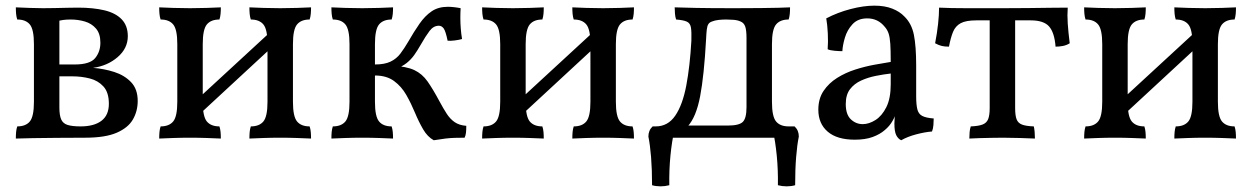

<svg xmlns="http://www.w3.org/2000/svg" viewBox="-20 -487 4427 679"><path d="M36 3Q36 -10 37 -20.5Q38 -31 41 -40Q71 -40 85.5 -57.5Q100 -75 100 -127V-331Q100 -383 85.5 -400.5Q71 -418 41 -418Q38 -427 37 -437.5Q36 -448 36 -461Q58 -460 85 -459Q112 -458 132 -458Q152 -458 174.5 -458.5Q197 -459 218.5 -459.5Q240 -460 256 -460Q310 -460 349.5 -450.5Q389 -441 410.5 -418.5Q432 -396 432 -359Q432 -316 396 -285Q360 -254 309 -247Q348 -244 384 -232.5Q420 -221 443.5 -196.5Q467 -172 467 -130Q467 -94 450 -64.5Q433 -35 392.5 -17.5Q352 0 281 0Q228 0 181 0.5Q134 1 97 1.5Q60 2 36 3ZM265 -40Q313 -40 339 -60Q365 -80 365 -120Q365 -160 346 -181Q327 -202 297.5 -209.5Q268 -217 237 -217H178V-259H244Q298 -259 316.5 -281.5Q335 -304 335 -336Q335 -368 319.5 -386Q304 -404 280 -411Q256 -418 230 -418Q215 -418 204 -416.5Q193 -415 178 -411L190 -435V-107Q190 -79 196.5 -64.5Q203 -50 219.5 -45Q236 -40 265 -40Z M862 3Q862 -10 863 -20.5Q864 -31 867 -40Q897 -40 911.5 -57.5Q926 -75 926 -127V-331Q926 -383 911.5 -400.5Q897 -418 867 -418Q864 -427 863 -437.5Q862 -448 862 -461Q884 -460 912 -459Q940 -458 971 -458Q1002 -458 1030 -459Q1058 -460 1080 -461Q1080 -448 1079 -437.5Q1078 -427 1075 -418Q1045 -418 1030.5 -400.5Q1016 -383 1016 -331V-127Q1016 -75 1030.5 -57.5Q1045 -40 1075 -40Q1078 -31 1079 -20.5Q1080 -10 1080 3Q1058 2 1030 1Q1002 0 971 0Q940 0 912 1Q884 2 862 3ZM543 3Q543 -10 544 -20.5Q545 -31 548 -40Q578 -40 592.5 -57.5Q607 -75 607 -127V-331Q607 -383 592.5 -400.5Q578 -418 548 -418Q545 -427 544 -437.5Q543 -448 543 -461Q565 -460 593 -459Q621 -458 652 -458Q683 -458 711 -459Q739 -460 761 -461Q761 -448 760 -437.5Q759 -427 756 -418Q726 -418 711.5 -400.5Q697 -383 697 -331V-127Q697 -75 711.5 -57.5Q726 -40 756 -40Q759 -31 760 -20.5Q761 -10 761 3Q739 2 711 1Q683 0 652 0Q621 0 593 1Q565 2 543 3ZM679 -77V-137L947 -384V-325Z M1514 9Q1492 -3 1476.5 -29.5Q1461 -56 1447.5 -88.5Q1434 -121 1417 -151Q1400 -181 1373.5 -200.5Q1347 -220 1306 -220V-259Q1340 -259 1361 -269Q1382 -279 1396 -297.5Q1410 -316 1424 -340Q1444 -375 1463.5 -403Q1483 -431 1506.5 -447Q1530 -463 1564 -463Q1574 -463 1587 -461.5Q1600 -460 1609 -458Q1608 -442 1608 -423.5Q1608 -405 1609.5 -386Q1611 -367 1614 -349Q1604 -346 1588.5 -344Q1573 -342 1563 -343Q1556 -377 1549 -386.5Q1542 -396 1532 -396Q1513 -396 1499 -377.5Q1485 -359 1468 -329Q1456 -308 1445 -292.5Q1434 -277 1418.5 -264.5Q1403 -252 1376 -241L1367 -255Q1418 -252 1445.5 -239Q1473 -226 1492 -199Q1511 -172 1534 -129Q1548 -103 1560 -84.5Q1572 -66 1588 -55Q1604 -44 1629 -42Q1629 -29 1628 -18.5Q1627 -8 1623 0Q1604 0 1588 0.5Q1572 1 1555 3Q1538 5 1514 9ZM1152 3Q1152 -10 1153 -20.5Q1154 -31 1157 -40Q1187 -40 1201.5 -57.5Q1216 -75 1216 -127V-331Q1216 -383 1201.5 -400.5Q1187 -418 1157 -418Q1154 -427 1153 -437.5Q1152 -448 1152 -461Q1174 -460 1202 -459Q1230 -458 1261 -458Q1292 -458 1320 -459Q1348 -460 1370 -461Q1370 -448 1369 -437.5Q1368 -427 1365 -418Q1335 -418 1320.5 -400.5Q1306 -383 1306 -331V-127Q1306 -75 1320.5 -57.5Q1335 -40 1365 -40Q1368 -31 1369 -20.5Q1370 -10 1370 3Q1348 2 1320 1Q1292 0 1261 0Q1230 0 1202 1Q1174 2 1152 3Z M2004 3Q2004 -10 2005 -20.5Q2006 -31 2009 -40Q2039 -40 2053.5 -57.5Q2068 -75 2068 -127V-331Q2068 -383 2053.5 -400.5Q2039 -418 2009 -418Q2006 -427 2005 -437.5Q2004 -448 2004 -461Q2026 -460 2054 -459Q2082 -458 2113 -458Q2144 -458 2172 -459Q2200 -460 2222 -461Q2222 -448 2221 -437.5Q2220 -427 2217 -418Q2187 -418 2172.5 -400.5Q2158 -383 2158 -331V-127Q2158 -75 2172.5 -57.5Q2187 -40 2217 -40Q2220 -31 2221 -20.5Q2222 -10 2222 3Q2200 2 2172 1Q2144 0 2113 0Q2082 0 2054 1Q2026 2 2004 3ZM1685 3Q1685 -10 1686 -20.5Q1687 -31 1690 -40Q1720 -40 1734.5 -57.5Q1749 -75 1749 -127V-331Q1749 -383 1734.5 -400.5Q1720 -418 1690 -418Q1687 -427 1686 -437.5Q1685 -448 1685 -461Q1707 -460 1735 -459Q1763 -458 1794 -458Q1825 -458 1853 -459Q1881 -460 1903 -461Q1903 -448 1902 -437.5Q1901 -427 1898 -418Q1868 -418 1853.5 -400.5Q1839 -383 1839 -331V-127Q1839 -75 1853.5 -57.5Q1868 -40 1898 -40Q1901 -31 1902 -20.5Q1903 -10 1903 3Q1881 2 1853 1Q1825 0 1794 0Q1763 0 1735 1Q1707 2 1685 3ZM1821 -77V-137L2089 -384V-325Z M2301 0V-40H2375L2385 -43H2554Q2594 -43 2607 -56Q2620 -69 2620 -108V-352Q2620 -380 2615.5 -393Q2611 -406 2599 -411Q2588 -416 2573 -417Q2558 -418 2548 -418Q2534 -418 2521 -416.5Q2508 -415 2498 -411Q2489 -408 2485 -401.5Q2481 -395 2479.5 -382.5Q2478 -370 2477 -348Q2470 -220 2456 -146.5Q2442 -73 2412 -40H2299Q2342 -40 2368 -78Q2394 -116 2407 -184.5Q2420 -253 2425 -343Q2426 -374 2423.5 -389.5Q2421 -405 2409 -410.5Q2397 -416 2371 -418Q2368 -427 2367 -438.5Q2366 -450 2366 -461Q2393 -460 2442.5 -459Q2492 -458 2577 -458Q2634 -458 2671 -458.5Q2708 -459 2732 -459.5Q2756 -460 2774 -461Q2774 -448 2773 -437.5Q2772 -427 2769 -418Q2739 -418 2724.5 -400.5Q2710 -383 2710 -331V-127Q2710 -75 2724.5 -57.5Q2739 -40 2769 -40V0ZM2731 168Q2732 115 2727 63.5Q2722 12 2713 -26V-40H2790Q2805 -26 2805 -4Q2799 25 2795.5 68.5Q2792 112 2792 168Q2778 172 2762 172Q2746 172 2731 168ZM2347 168Q2332 172 2316 172Q2300 172 2286 168Q2286 112 2282.5 68.5Q2279 25 2273 -4Q2273 -26 2288 -40H2365V-26Q2356 12 2351 63.5Q2346 115 2347 168Z M3167 9Q3156 4 3149.5 -9Q3143 -22 3143 -50Q3143 -59 3144 -71.5Q3145 -84 3148 -94H3150Q3147 -78 3136.5 -59.5Q3126 -41 3109 -27Q3092 -12 3066 -2.5Q3040 7 3003 7Q2940 7 2907 -21.5Q2874 -50 2874 -99Q2874 -138 2892.5 -165.5Q2911 -193 2940.5 -211.5Q2970 -230 3004.5 -241Q3039 -252 3072 -258Q3105 -264 3130 -268Q3130 -309 3128.5 -332Q3127 -355 3122.5 -368.5Q3118 -382 3109 -392Q3097 -407 3081.5 -414.5Q3066 -422 3047 -422Q3014 -422 2995 -401.5Q2976 -381 2968 -354Q2960 -327 2959 -306Q2948 -306 2931 -307.5Q2914 -309 2907 -313Q2909 -338 2907.5 -369Q2906 -400 2902 -422Q2942 -443 2988 -455Q3034 -467 3072 -467Q3109 -467 3135.5 -456.5Q3162 -446 3178 -429Q3204 -404 3212 -363.5Q3220 -323 3220 -256V-146Q3220 -118 3224 -101Q3228 -84 3241.5 -77Q3255 -70 3282 -68Q3282 -58 3281 -45Q3280 -32 3276 -22Q3251 -20 3220.5 -12Q3190 -4 3167 9ZM3031 -48Q3053 -48 3076 -62.5Q3099 -77 3114.5 -108Q3130 -139 3130 -189V-227Q3104 -224 3076.5 -218.5Q3049 -213 3025 -202Q3001 -191 2986 -171.5Q2971 -152 2971 -119Q2971 -82 2989 -65Q3007 -48 3031 -48Z M3408 3Q3408 -8 3409 -19.5Q3410 -31 3413 -40Q3440 -41 3454.5 -46.5Q3469 -52 3474.5 -65.5Q3480 -79 3480 -105V-438H3570V-105Q3570 -79 3575 -65.5Q3580 -52 3594 -46.5Q3608 -41 3636 -40Q3638 -32 3639 -20Q3640 -8 3640 3Q3615 2 3585.5 1Q3556 0 3527 0Q3507 0 3485 0.5Q3463 1 3443 1.5Q3423 2 3408 3ZM3336 -322Q3321 -322 3310.5 -324.5Q3300 -327 3287 -334Q3294 -370 3297.5 -402.5Q3301 -435 3301 -460Q3320 -459 3345 -458.5Q3370 -458 3398.5 -458Q3427 -458 3459.5 -458Q3492 -458 3528 -458Q3574 -458 3616.5 -458.5Q3659 -459 3694.5 -459.5Q3730 -460 3756 -460Q3754 -434 3756 -404Q3758 -374 3763 -334Q3752 -327 3739 -324.5Q3726 -322 3713 -322Q3709 -372 3690 -393.5Q3671 -415 3625 -415H3433Q3396 -415 3377.5 -405Q3359 -395 3350.5 -374.5Q3342 -354 3336 -322Z M4133 3Q4133 -10 4134 -20.5Q4135 -31 4138 -40Q4168 -40 4182.5 -57.5Q4197 -75 4197 -127V-331Q4197 -383 4182.5 -400.5Q4168 -418 4138 -418Q4135 -427 4134 -437.5Q4133 -448 4133 -461Q4155 -460 4183 -459Q4211 -458 4242 -458Q4273 -458 4301 -459Q4329 -460 4351 -461Q4351 -448 4350 -437.5Q4349 -427 4346 -418Q4316 -418 4301.5 -400.5Q4287 -383 4287 -331V-127Q4287 -75 4301.5 -57.5Q4316 -40 4346 -40Q4349 -31 4350 -20.5Q4351 -10 4351 3Q4329 2 4301 1Q4273 0 4242 0Q4211 0 4183 1Q4155 2 4133 3ZM3814 3Q3814 -10 3815 -20.5Q3816 -31 3819 -40Q3849 -40 3863.5 -57.5Q3878 -75 3878 -127V-331Q3878 -383 3863.5 -400.5Q3849 -418 3819 -418Q3816 -427 3815 -437.5Q3814 -448 3814 -461Q3836 -460 3864 -459Q3892 -458 3923 -458Q3954 -458 3982 -459Q4010 -460 4032 -461Q4032 -448 4031 -437.5Q4030 -427 4027 -418Q3997 -418 3982.5 -400.5Q3968 -383 3968 -331V-127Q3968 -75 3982.5 -57.5Q3997 -40 4027 -40Q4030 -31 4031 -20.5Q4032 -10 4032 3Q4010 2 3982 1Q3954 0 3923 0Q3892 0 3864 1Q3836 2 3814 3ZM3950 -77V-137L4218 -384V-325Z"/></svg>

Font: Vollkorn
Style: Regular
Weight: 400
Designer: Friedrich Althausen
Foundry: Friedrich Althausen
Version: Version 4.104